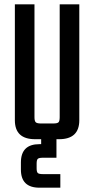

<svg xmlns="http://www.w3.org/2000/svg" viewBox="-20 -646 437 891"><path d="M257 -626H348V-88Q348 0 254 0H242V86H179Q161 86 155.5 91Q150 96 150 113V135Q150 152 155.5 157Q161 162 179 162H260V225H163Q77 225 77 141V108Q77 23 163 23H171V0H143Q49 0 49 -88V-626H140V-102Q140 -84 146 -78.5Q152 -73 170 -73H227Q246 -73 251.5 -78.5Q257 -84 257 -102Z"/></svg>

Font: Teko Regular
Style: Regular
Weight: 400
Designer: Manushi Parikh, Jonny Pinhorn
Foundry: Indian Type Foundry
Version: Version 1.105;PS 1.0;hotconv 1.0.78;makeotf.lib2.5.61930; tt